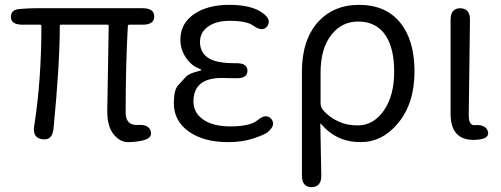

<svg xmlns="http://www.w3.org/2000/svg" viewBox="-20 -574 2071 793"><path d="M561 8Q535 13 508 13Q476 13 449.5 -19Q423 -51 423 -115L429 -467Q429 -472 424 -472H232Q227 -472 227 -467Q227 -309 201 -42Q196 7 155 1Q114 -4 121 -52Q151 -242 151 -467Q151 -472 146 -472H73Q26 -472 25 -503Q24 -535 63 -537L77 -538Q102 -540 127 -540H569Q617 -540 617 -506Q617 -472 569 -472H514Q508 -472 508 -466Q499 -309 499 -109Q499 -55 550 -58Q595 -61 603 -31Q611 -1 561 8Z M922 13Q822 13 760 -30.5Q698 -74 698 -148Q698 -203 716 -222Q732 -239 748 -257Q761 -271 803 -281Q811 -283 811 -285.5Q811 -288 802 -291Q770 -303 747.5 -336.5Q725 -370 725 -410Q725 -479 785 -518Q840 -554 927 -554Q1018 -554 1064 -521Q1103 -493 1084 -466Q1065 -440 1026 -468Q999 -488 929 -488Q875 -488 842 -466Q806 -442 806 -400.5Q806 -359 837 -337Q871 -312 954 -313Q1002 -314 1002 -282Q1002 -249 953 -251H944Q920 -252 896 -252Q779 -252 779 -155Q779 -108 819.5 -80Q860 -52 931 -52Q1013 -52 1043 -77Q1080 -108 1101 -82Q1121 -57 1084 -27Q1071 -17 1026 -2Q981 13 922 13Z M1267 199Q1227 199 1227 151V-279Q1227 -411 1296 -486Q1360 -554 1462 -554Q1573 -554 1632.5 -481Q1692 -408 1692 -279Q1692 -146 1623 -64Q1559 13 1469 13Q1370 13 1306 -62Q1303 -66 1303 -61L1307 150Q1308 198 1267 199ZM1458 -56Q1522 -56 1565 -117Q1608 -178 1608 -278Q1608 -374 1573 -427Q1535 -485 1459 -485Q1393 -485 1351 -433Q1304 -376 1304 -274V-148Q1304 -132 1314 -120Q1341 -88 1383 -70Q1415 -56 1458 -56Z M1841 -104V-492Q1841 -540 1881 -540Q1922 -539 1921 -491L1916 -98Q1916 -55 1941 -57Q1985 -61 1995 -32Q2004 -2 1953 3Q1841 13 1841 -104Z"/></svg>

Font: Resource Han Rounded KR Normal
Style: Regular
Weight: 350
Designer: Cyano Hao (round all glyphs); Ryoko NISHIZUKA 西塚涼子 (kana, bopomofo & ideographs); Paul D. Hunt (Latin, Greek & Cyrillic)
Foundry: Cyano Hao
Version: 0.990